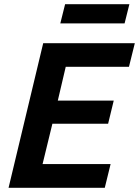

<svg xmlns="http://www.w3.org/2000/svg" viewBox="-20 -900 666 920"><path d="M21 0 187 -693H626L598 -580H295L257 -418H525L498 -307H231L184 -114H510L482 0ZM269 -788 292 -880H600L577 -788Z"/></svg>

Font: Ubuntu Sans
Style: Bold Italic
Weight: 700
Italic angle: -13.5°
Designer: Dalton Maag Ltd
Foundry: Dalton Maag Ltd
Version: Version 1.006